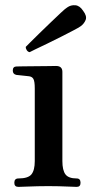

<svg xmlns="http://www.w3.org/2000/svg" viewBox="-20 -731 365 751"><path d="M52 0Q36 0 36 -16Q36 -33 52 -33Q90 -33 103 -49Q116 -65 116 -101V-385Q116 -413 110.5 -422.5Q105 -432 91 -433Q84 -434 67.5 -435.5Q51 -437 44 -438Q30 -441 30 -455Q30 -471 45 -471Q48 -471 70 -471.5Q92 -472 119.5 -472Q147 -472 170 -472.5Q193 -473 199 -473Q224 -473 224 -450V-101Q224 -65 236 -49Q248 -33 280 -33Q295 -33 295 -16Q295 0 280 0Q273 0 253 -1Q233 -2 210 -2.5Q187 -3 169 -3Q152 -3 127 -2.5Q102 -2 80.5 -1Q59 0 52 0ZM96 -527Q89 -528 84.5 -535Q80 -542 81 -548Q84 -551 99 -566Q114 -581 135.5 -602Q157 -623 179 -644Q201 -665 218.5 -681.5Q236 -698 243 -702Q257 -712 274.5 -710.5Q292 -709 305 -689Q321 -668 315 -653Q309 -638 295 -628Q288 -623 267 -612Q246 -601 218.5 -587Q191 -573 164 -560Q137 -547 118 -538Q99 -529 96 -527Z"/></svg>

Font: Zen Antique Soft
Style: Regular
Weight: 400
Designer: Yoshimichi Ohira
Foundry: Positype
Version: Version 1.001